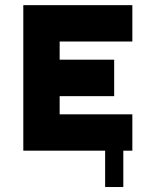

<svg xmlns="http://www.w3.org/2000/svg" viewBox="-20 -587 606 748"><path d="M389.6 0H70.8V-566.9H495.6V-425.3H212.4V-354.5H424.8V-212.4H212.4V-141.6H495.6V0H460.4V141.6H389.6Z"/></svg>

Font: Blazma
Style: Regular
Weight: 400
Designer: GGBotNet
Version: 1.00